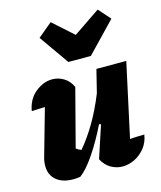

<svg xmlns="http://www.w3.org/2000/svg" viewBox="-116 -858 796 950"><g transform="rotate(-15 282.0 -383.0)"><path d="M290 -57 344 -221 335 -225Q296 -145 254.5 -84Q213 -23 178 3Q159 6 142 6Q87 6 55.5 -20.5Q24 -47 24 -93Q24 -115 30 -136L98 -376Q64 -374 30 -373Q40 -432 81 -465.5Q122 -499 168 -499Q198 -499 225.5 -483Q253 -467 269 -433L192 -138Q204 -129 218 -124Q261 -175 297 -236.5Q333 -298 364 -375L393 -492H546L464 -114Q500 -117 538 -117Q532 -78 509.5 -50Q487 -22 456.5 -7Q426 8 394 8Q363 8 335 -8Q307 -24 290 -57ZM268 -561 161 -713 234 -774 338 -681 475 -774 529 -713 383 -561Z"/></g></svg>

Font: Piazzolla ExtraBold
Style: Italic
Weight: 800
Italic angle: -11.3°
Designer: Juan Pablo del Peral
Foundry: Huerta Tipografica
Version: Version 1.330